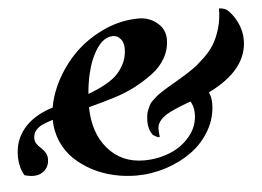

<svg xmlns="http://www.w3.org/2000/svg" viewBox="-54 -589 887 649"><g transform="rotate(-5 390.0 -264.0)"><path d="M437.5 -523.4Q473.1 -523.4 499.8 -501.2Q526.4 -479 526.4 -445.3Q526.4 -411.6 509.8 -382.1Q493.2 -352.5 463.9 -331.1Q434.6 -309.6 402.3 -292.7Q370.1 -275.9 330.3 -263.7Q290.5 -251.5 261.7 -244.1Q252.9 -241.7 244.1 -239.3Q245.1 -152.3 291 -98.6Q337.9 -43.9 414.1 -43.9Q460.4 -43.9 502 -60.5Q543.5 -77.1 571 -110.6Q598.6 -144 598.6 -187.5Q598.6 -199.7 595 -211.9Q591.3 -224.1 586.9 -228.5Q525.4 -205.6 505.9 -193.4Q471.7 -172.4 471.7 -145.5Q471.7 -137.7 473.6 -118.2Q470.7 -116.7 463.1 -120.1Q455.6 -123.5 450.2 -127.9Q450.2 -128.4 448.2 -131.1Q446.3 -133.8 445.3 -135.7Q444.3 -137.7 442.4 -141.8Q440.4 -146 439.5 -149.9Q438.5 -153.8 437.5 -159.7Q436.5 -165.5 436.5 -171.9Q436.5 -184.1 437.7 -194.1Q439 -204.1 442.9 -213.1Q446.8 -222.2 450 -228.8Q453.1 -235.4 461.4 -243.2Q469.7 -251 474.9 -255.6Q480 -260.3 492.4 -268.3Q504.9 -276.4 512 -280.8Q519 -285.2 535.9 -294.9Q552.7 -304.7 562.5 -310.5Q586.9 -325.2 604 -337.2Q621.1 -349.1 643.1 -369.9Q665 -390.6 678.5 -412.1Q691.9 -433.6 701.4 -465.3Q710.9 -497.1 710.9 -533.2Q721.2 -534.2 735.4 -527.3Q754.9 -512.7 770 -482.9Q785.2 -453.1 785.2 -420.9Q785.2 -318.4 652.3 -253.9Q660.2 -236.3 660.2 -216.8Q660.2 -168.5 636.2 -126.2Q612.3 -84 573.5 -55.7Q534.7 -27.3 485.1 -11.2Q435.5 4.9 383.8 4.9Q345.7 4.9 307.9 -3.7Q270 -12.2 235.8 -30Q201.7 -47.9 175.5 -72.8Q149.4 -97.7 133.8 -132.8Q118.7 -167.5 118.2 -207.5Q90.8 -198.7 79.6 -192.9Q50.8 -177.2 50.8 -151.4Q50.8 -140.1 55.4 -132.8Q60.1 -125.5 71.3 -115.2Q90.8 -97.2 90.8 -77.1Q90.8 -53.7 75.7 -39.1Q60.5 -24.4 38.1 -24.4Q22.9 -24.4 6.8 -29.3Q-9.8 -57.1 -9.8 -95.7Q-9.8 -148.4 22.2 -187.3Q54.2 -226.1 113.3 -246.1Q116.7 -247.1 121.6 -248.5Q127.4 -283.7 143.6 -319.8Q169.4 -376.5 211.9 -421.4Q254.4 -466.3 314.2 -494.9Q374 -523.4 437.5 -523.4ZM246.1 -284.2Q259.8 -289.1 275.4 -295.9Q307.6 -310.1 329.6 -326.2Q351.6 -342.3 366.7 -368.7Q381.8 -395 381.8 -426.8Q381.8 -447.3 371.1 -459.5Q360.4 -471.7 345.7 -471.7Q314.5 -471.7 290.5 -435.5Q266.6 -399.4 255.4 -347.7Q248.5 -316.4 246.1 -284.2Z"/></g></svg>

Font: Amiri
Style: Bold Slanted
Weight: 700
Italic angle: 9°
Designer: Khaled Hosny
Version: Version 000.107